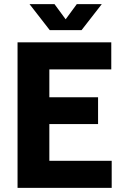

<svg xmlns="http://www.w3.org/2000/svg" viewBox="-20 -910 598 930"><path d="M65 0V-705H519V-574H149L219 -662V-42L149 -131H521V0ZM166 -309V-439H455V-309ZM221 -764 123 -890H244L327 -777H269L352 -890H473L375 -764Z"/></svg>

Font: TikTok Sans 24pt
Style: Bold
Weight: 700
Version: Version 4.000